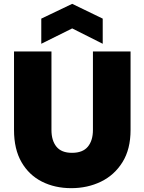

<svg xmlns="http://www.w3.org/2000/svg" viewBox="-20 -973 752 1000"><path d="M53 -705H248V-296Q248 -241 274 -209Q300 -177 355 -177Q411 -177 437.5 -209Q464 -241 464 -296V-705H660V-296Q660 -196 618 -128.5Q576 -61 506 -27Q436 7 351 7Q266 7 198.5 -27Q131 -61 92 -128.5Q53 -196 53 -296ZM515 -745 356 -825 195 -745V-876L356 -953L515 -876Z"/></svg>

Font: Parkinsans Light ExtraBold
Style: Regular
Weight: 800
Version: Version 1.000